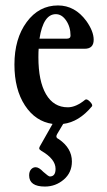

<svg xmlns="http://www.w3.org/2000/svg" viewBox="-20 -445 392 705"><path d="M145 240Q87 240 87 199Q87 185 94 177Q101 169 111 169Q123 169 139 186Q158 203 163 203Q184 203 184 175Q184 139 132 109Q124 104 124 100Q124 97 126 93L173 10Q110 1 71.5 -58Q33 -117 33 -208Q33 -303 78 -364Q123 -425 193 -425Q255 -425 297 -368Q324 -330 324 -299Q324 -266 291 -266H122Q121 -256 121 -235Q121 -147 149 -99Q177 -51 229 -51Q259 -51 293 -79Q299 -83 310 -72Q321 -61 318 -55Q270 3 212 10L190 47Q187 52 187 56Q187 62 196 66Q244 99 244 148Q244 189 214 214.5Q184 240 145 240ZM185 -393Q139 -393 125 -303H225Q239 -303 239 -314Q239 -346 223 -369.5Q207 -393 185 -393Z"/></svg>

Font: Junicode Cond Medium
Style: Regular
Weight: 500
Width: 3
Designer: Peter S. Baker
Version: Version 2.201